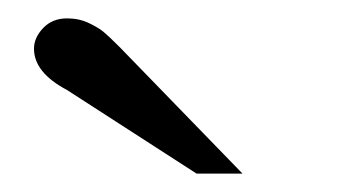

<svg xmlns="http://www.w3.org/2000/svg" viewBox="-20 -719 373 209"><path d="M110 -668 244 -530H232Q219 -530 206 -530H194L53 -621Q17 -640 17 -666Q17 -678 27 -688.5Q37 -699 53 -699Q66 -699 76.5 -694Q87 -689 92.5 -684.5Q98 -680 110 -668Z"/></svg>

Font: Academico
Style: Regular
Weight: 400
Foundry: Steinberg Media Technologies GmbH
Version: Version 0.902